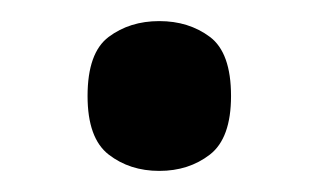

<svg xmlns="http://www.w3.org/2000/svg" viewBox="-20 -155 302 182"><path d="M131 7Q103 7 83 -8.5Q63 -24 63 -64Q63 -105 83 -120Q103 -135 131 -135Q159 -135 179 -120Q199 -105 199 -64Q199 -24 179 -8.5Q159 7 131 7Z"/></svg>

Font: Noto Serif NP Hmong Medium
Style: Regular
Weight: 500
Designer: Dalton Maag Ltd
Foundry: Dalton Maag Ltd
Version: Version 1.001; ttfautohint (v1.8.4.7-5d5b)